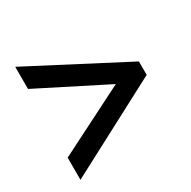

<svg xmlns="http://www.w3.org/2000/svg" viewBox="-111 -690 663 668"><g transform="rotate(-30 220.0 -356.0)"><path d="M30 -218V-129L412 -330V-384L30 -583V-494L303 -356Z"/></g></svg>

Font: Noto Sans Gujarati ExtraCondensed Medium
Style: Regular
Weight: 500
Width: 2
Designer: Jelle Bosma - Monotype Design Team, Universal Thirst
Foundry: Monotype Imaging Inc.
Version: Version 2.106